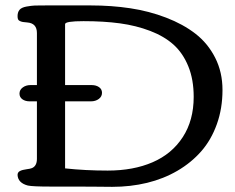

<svg xmlns="http://www.w3.org/2000/svg" viewBox="-20 -706 887 726"><path d="M53.7 -352.1Q53.7 -366.2 65.9 -375.2Q78.1 -384.3 95.2 -384.3H326.7Q343.3 -384.3 354.5 -376.5Q365.7 -368.7 365.7 -355Q365.7 -340.8 353.5 -331.8Q341.3 -322.8 323.7 -322.8H92.3Q75.7 -322.8 64.7 -330.6Q53.7 -338.4 53.7 -352.1ZM712.4 -339.8Q712.4 -405.3 692.1 -455.1Q671.9 -504.9 636.5 -536.9Q601.1 -568.8 547.9 -589.1Q494.6 -609.4 433.6 -617.7Q372.6 -626 295.9 -626Q226.1 -626 226.1 -614.7V-69.3Q303.2 -61 387.2 -61Q484.4 -61 557.1 -92.5Q629.9 -124 671.1 -187.5Q712.4 -251 712.4 -339.8ZM821.3 -365.7Q821.3 -295.9 800 -236.6Q778.8 -177.2 741 -134Q703.1 -90.8 650.9 -60.3Q598.6 -29.8 536.1 -14.6Q473.6 0.5 404.3 0.5Q354 -0.5 171.9 -0.5Q104 -0.5 85.4 -4.4Q47.9 -14.2 46.4 -44.4Q46.4 -54.7 55.4 -59.3Q64.5 -64 79.8 -65.9Q95.2 -67.9 100.6 -70.3Q119.6 -78.1 119.6 -105.5V-581.1Q119.6 -618.2 83 -621.1Q71.8 -622.1 66.9 -622.8Q62 -623.5 56.2 -626Q50.3 -628.4 48.3 -632.8Q46.4 -637.2 46.4 -645Q46.4 -659.7 53.7 -668.7Q61 -677.7 80.1 -681.2Q99.1 -684.6 111.8 -685.1Q124.5 -685.5 154.8 -685.5Q166 -685.5 171.9 -685.5H322.8Q401.4 -685.5 472.4 -674.8Q543.5 -664.1 607.9 -639.4Q672.4 -614.7 719.2 -578.4Q766.1 -542 793.7 -487.5Q821.3 -433.1 821.3 -365.7Z"/></svg>

Font: Corben
Style: Regular
Weight: 400
Designer: vernon adams
Foundry: vernon adams
Version: Version 1.100